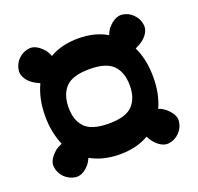

<svg xmlns="http://www.w3.org/2000/svg" viewBox="-101 -732 787 763"><g transform="rotate(-20 292.5 -350.5)"><path d="M293 -594Q362 -594 413 -564Q416 -572 421.5 -582Q427 -592 435 -599Q463 -626 489 -623Q515 -620 534 -601Q553 -582 556.5 -555.5Q560 -529 534 -503Q524 -494 512.5 -487.5Q501 -481 494 -478Q507 -452 514 -419Q521 -386 521 -347Q521 -311 514.5 -279.5Q508 -248 496 -222Q504 -220 514 -214Q524 -208 532 -200Q560 -173 556.5 -146.5Q553 -120 534 -101Q515 -82 489 -79Q463 -76 437 -102Q429 -110 423.5 -118.5Q418 -127 415 -134Q363 -104 293 -104Q222 -104 169 -134Q166 -127 161 -118.5Q156 -110 148 -102Q122 -76 96 -79Q70 -82 50 -101Q31 -120 27.5 -146.5Q24 -173 52 -200Q60 -209 70.5 -214.5Q81 -220 88 -223Q77 -249 70.5 -280Q64 -311 64 -347Q64 -386 71 -418.5Q78 -451 91 -478Q84 -481 72.5 -487Q61 -493 50 -503Q24 -529 27.5 -555.5Q31 -582 50 -601Q70 -620 96 -623Q122 -626 149 -599Q157 -592 162.5 -582Q168 -572 171 -564Q222 -594 293 -594ZM163 -348Q163 -294 192 -264Q221 -234 293 -234Q364 -234 393 -264Q422 -294 422 -348Q422 -403 393 -433.5Q364 -464 293 -464Q221 -464 192 -433.5Q163 -403 163 -348Z"/></g></svg>

Font: Bagel Fat One
Style: Regular
Weight: 400
Designer: Kyung-won Kim
Foundry: JAMO
Version: Version 1.000; ttfautohint (v1.8.4.7-5d5b);gftools[0.9.28]